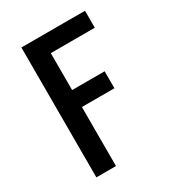

<svg xmlns="http://www.w3.org/2000/svg" viewBox="-178 -838 855 941"><g transform="rotate(-30 250.0 -367.5)"><path d="M89 0V-735H449V-639H200V-430H384V-334H200V0Z"/></g></svg>

Font: Moesevka
Style: Bold
Weight: 700
Monospace: yes
Designer: Belleve Invis
Foundry: Belleve Invis
Version: Version 32.5.0; ttfautohint (v1.8.4)